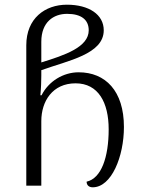

<svg xmlns="http://www.w3.org/2000/svg" viewBox="-20 -791 608 818"><path d="M375 7C455 7 508 -124 508 -250C508 -404 429 -483 315 -483C250 -483 187 -445 157 -385H152C155 -415 156 -447 156 -469V-492C270 -533 422 -560 422 -662C422 -729 359 -771 265 -771C172 -771 92 -713 92 -598V0H156V-275C156 -360 204 -436 302 -436C399 -436 443 -354 443 -240C443 -122 412 -31 349 -17C349 -2 359 7 375 7ZM156 -525V-613C156 -697 208 -732 266 -732C326 -732 358 -707 358 -662C358 -590 256 -556 156 -525Z"/></svg>

Font: Noto Serif Georgian Light
Style: Regular
Weight: 300
Designer: Monotype Design Team, Akaki Razmadze
Foundry: Google LLC
Version: Version 2.003